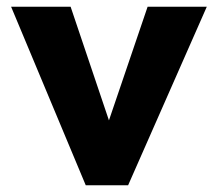

<svg xmlns="http://www.w3.org/2000/svg" viewBox="-20 -551 647 571"><path d="M235 0 13 -531H190L304 -193L419 -531H595L361 0Z"/></svg>

Font: Readex Pro
Style: Bold
Weight: 700
Designer: Bonnie Shaver-Troup, Thomas Jockin
Foundry: Lexend
Version: Version 1.203; ttfautohint (v1.8.3)